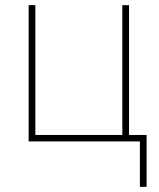

<svg xmlns="http://www.w3.org/2000/svg" viewBox="-20 -548 616 744"><path d="M548 176H522V0H91V-528H117V-25H454V-528H480V-25H548Z"/></svg>

Font: Noto Sans UI Thin
Style: Regular
Weight: 250
Designer: Monotype Design Team
Foundry: Monotype Imaging Inc.
Version: Version 1.901